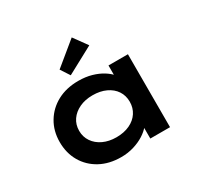

<svg xmlns="http://www.w3.org/2000/svg" viewBox="-169 -996 1241 1206"><g transform="rotate(-30 452.0 -393.5)"><path d="M383 10Q296 10 231 -25.5Q166 -61 130 -123Q94 -185 94 -265Q94 -345 131.5 -407.5Q169 -470 234.5 -505Q300 -540 387 -540Q439 -540 482.5 -527.5Q526 -515 558.5 -494.5Q591 -474 611 -449.5Q631 -425 635 -402L600 -400V-529H741V0H598V-141L627 -134Q624 -108 603.5 -83Q583 -58 550 -37Q517 -16 474 -3Q431 10 383 10ZM419 -113Q474 -113 515.5 -132.5Q557 -152 579.5 -186.5Q602 -221 602 -265Q602 -310 579.5 -344Q557 -378 515.5 -397.5Q474 -417 419 -417Q365 -417 323.5 -397.5Q282 -378 258.5 -344Q235 -310 235 -265Q235 -221 258.5 -186.5Q282 -152 323.5 -132.5Q365 -113 419 -113ZM364 -594 321 -660 488 -797 559 -699Z"/></g></svg>

Font: Lexend Peta SemiBold
Style: Regular
Weight: 600
Designer: Bonnie Shaver-Troup, Thomas Jockin
Foundry: Lexend
Version: Version 1.007